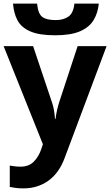

<svg xmlns="http://www.w3.org/2000/svg" viewBox="-20 -801 609 1061"><path d="M0 -546H163L266 -239Q274 -217 278 -193.5Q282 -170 284 -144H287Q290 -170 295.5 -193.5Q301 -217 308 -239L409 -546H569L338 70Q307 155 247.5 197.5Q188 240 110 240Q85 240 66.5 237.5Q48 235 34 232V114Q45 116 60.5 118Q76 120 93 120Q140 120 167.5 91.5Q195 63 208 23L217 -4ZM526 -781Q521 -729 497 -689.5Q473 -650 422 -628Q371 -606 285 -606Q197 -606 147.5 -627.5Q98 -649 77 -688Q56 -727 52 -781H185Q190 -726 213 -708Q236 -690 288 -690Q331 -690 358.5 -709.5Q386 -729 391 -781Z"/></svg>

Font: Noto Sans IKEA
Style: Bold
Weight: 600
Designer: Monotype Design Team
Foundry: Monotype Imaging Inc.
Version: Version 2.001